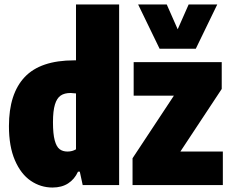

<svg xmlns="http://www.w3.org/2000/svg" viewBox="-20 -828 1030 859"><path d="M20 -264Q20 -408.5 90.5 -483.2Q161 -558 312 -558H320V-808H513V0H350L337 -60H329Q313.5 -26 284.8 -7.5Q256 11 215 11Q162 11 117.8 -19Q73.5 -49 46.8 -110.8Q20 -172.5 20 -264ZM320 -160V-410Q304 -412 296 -412Q268.5 -412 251.5 -400.5Q234.5 -389 225.8 -360.5Q217 -332 217 -281Q217 -229 224.8 -200.2Q232.5 -171.5 246.5 -160.8Q260.5 -150 282 -150Q303.5 -150 320 -160ZM787 -150H977V0H573V-120L758 -400H578V-550H972V-430ZM824 -808H952L856 -610H694L598 -808H726L775 -697Z"/></svg>

Font: Encode Sans Condensed Black
Style: Regular
Weight: 900
Width: 3
Designer: Multiple Designers
Foundry: Impallari Type
Version: Version 2.000